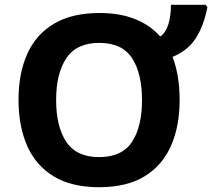

<svg xmlns="http://www.w3.org/2000/svg" viewBox="-20 -780 895 810"><path d="M737.8 -357.9Q737.8 -247.6 701.4 -164.8Q665 -82 589.8 -36.1Q514.6 9.8 397.9 9.8Q281.7 9.8 206.3 -36.1Q130.9 -82 94.5 -165Q58.1 -248 58.1 -358.9Q58.1 -469.7 94.7 -552Q131.3 -634.3 207.3 -679.7Q283.2 -725.1 399.9 -725.1Q486.3 -725.1 550.5 -699.2Q614.7 -673.3 655.8 -626Q678.7 -641.1 689.9 -676.5Q701.2 -711.9 701.2 -759.8H848.1L855 -749Q838.4 -667.5 804.7 -616.7Q771 -565.9 708 -540Q737.8 -462.4 737.8 -357.9ZM216.8 -357.9Q216.8 -245.6 259.8 -181.4Q302.7 -117.2 397.9 -117.2Q494.6 -117.2 536.9 -181.4Q579.1 -245.6 579.1 -357.9Q579.1 -470.2 537.1 -534.7Q495.1 -599.1 398.9 -599.1Q303.2 -599.1 260 -534.7Q216.8 -470.2 216.8 -357.9Z"/></svg>

Font: Open Sans
Style: Bold
Weight: 700
Designer: Monotype Design Team
Foundry: Monotype Imaging Inc.
Version: Version 3.000; ttfautohint (v1.8.4)